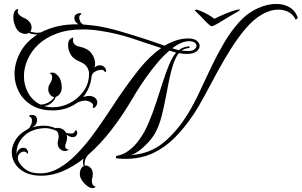

<svg xmlns="http://www.w3.org/2000/svg" viewBox="-20 -801 1539 979"><path d="M1193 -752Q1205 -754 1203 -749Q1203 -748 1188.5 -739.5Q1174 -731 1156.5 -721Q1139 -711 1130 -705Q1108 -691 1089.5 -680.5Q1071 -670 1064 -668Q1060 -667 1056 -668Q1052 -670 1040 -680.5Q1028 -691 1016 -705Q1011 -711 1000.5 -721Q990 -731 981.5 -739.5Q973 -748 973 -749Q975 -752 981 -752Q986 -752 1003 -745Q1020 -738 1040 -727Q1060 -716 1073 -705Q1092 -715 1116.5 -725.5Q1141 -736 1162.5 -743.5Q1184 -751 1193 -752ZM452 158Q434 158 414.5 138.5Q395 119 389 101Q388 96 387.5 92.5Q387 89 387 85Q387 71 392.5 60.5Q398 50 407 46Q403 37 403 26Q403 22 403.5 18.5Q404 15 405 11Q407 7 407 7Q357 47 302 71Q247 95 190 95Q140 95 106.5 77.5Q73 60 56.5 33Q40 6 40 -24Q40 -46 49 -67Q67 -112 114 -138H113Q127 -144 132.5 -153.5Q138 -163 141 -171Q142 -175 142.5 -178.5Q143 -182 143 -186Q143 -202 133 -205Q129 -206 129 -209Q129 -215 143 -215Q156 -215 162.5 -207.5Q169 -200 169 -189Q169 -177 162 -166Q161 -163 156 -159.5Q151 -156 145 -151Q172 -160 204 -160Q237 -160 263 -147Q266 -148 269 -148.5Q272 -149 276 -149Q287 -149 298 -143Q309 -137 316 -125Q324 -120 340 -120Q358 -120 361 -130Q363 -136 367 -136.5Q371 -137 372 -133Q374 -127 374 -124Q374 -117 369 -109.5Q364 -102 349 -102Q342 -102 333.5 -106Q325 -110 320 -114Q322 -106 322 -100Q322 -85 314 -64Q313 -62 312.5 -60Q312 -58 312 -56Q312 -49 317 -43.5Q322 -38 332 -39Q323 -31 311 -31Q297 -31 285.5 -42Q274 -53 274 -72Q274 -79 277 -88Q278 -93 278.5 -97Q279 -101 279 -105Q279 -114 276 -122.5Q273 -131 265 -135Q263 -136 260.5 -137Q258 -138 256 -139Q254 -139 253 -140H252Q224 -150 197 -147Q136 -141 102 -107Q68 -73 65 -32Q64 -22 65 -13Q65 -20 68 -26Q73 -37 83 -43Q93 -49 103 -47Q114 -46 119 -36.5Q124 -27 123 -20.5Q122 -14 116 -22Q110 -28 102 -28Q91 -28 81 -19Q71 -10 71 5Q71 12 72 16Q84 44 111.5 63.5Q139 83 184 83Q233 83 279 57Q325 31 367.5 -12Q410 -55 448.5 -106.5Q487 -158 521 -209.5Q555 -261 584 -304Q634 -378 688 -446Q742 -514 802 -556Q733 -579 654 -605Q575 -631 496 -643Q471 -647 448 -649Q425 -651 403 -651Q325 -651 268 -629.5Q211 -608 174.5 -573Q138 -538 120 -496Q102 -454 102 -412Q102 -366 124 -326.5Q146 -287 186 -268Q197 -267 212 -272Q227 -277 239.5 -286.5Q252 -296 256 -306Q243 -308 234.5 -320Q226 -332 226 -345Q226 -359 231 -368Q236 -377 240 -384Q242 -389 244 -394.5Q246 -400 246 -406Q246 -413 243.5 -419Q241 -425 233 -427Q238 -431 245 -431Q256 -431 264.5 -424.5Q273 -418 277 -413Q287 -401 291 -384.5Q295 -368 295 -355Q295 -336 285.5 -323Q276 -310 264 -307Q258 -289 241 -275Q224 -261 204 -261Q215 -257 226.5 -255.5Q238 -254 249 -254Q294 -254 336.5 -276Q379 -298 406.5 -336.5Q434 -375 434 -425V-427Q434 -442 424 -459Q414 -476 382 -489Q353 -501 340 -524Q327 -547 327 -571Q327 -594 338.5 -602.5Q350 -611 354 -608Q353 -605 352.5 -602.5Q352 -600 352 -597Q352 -570 386 -563Q426 -555 445.5 -530Q465 -505 465 -477Q465 -467 462 -456Q473 -468 489 -468Q503 -468 511.5 -459.5Q520 -451 521 -441Q521 -434 517 -434Q515 -434 510 -440Q508 -445 495 -445Q482 -445 466 -436.5Q450 -428 447 -412Q444 -380 432.5 -353.5Q421 -327 404 -306Q421 -312 433 -312Q452 -312 464 -302.5Q476 -293 476 -279Q476 -269 469 -259Q463 -251 458 -251Q451 -251 454 -259Q458 -270 443.5 -279Q429 -288 413 -288Q406 -288 396 -285.5Q386 -283 375 -278Q320 -238 249 -238Q185 -238 141.5 -264.5Q98 -291 76 -333.5Q54 -376 54 -424Q54 -479 83 -533.5Q112 -588 171 -625Q146 -625 127 -633Q119 -628 109 -628Q98 -628 86 -634Q74 -640 65 -653Q58 -664 53 -680.5Q48 -697 48 -713Q48 -738 59 -749Q64 -754 68 -754.5Q72 -755 74 -754Q70 -749 70 -743Q70 -733 78.5 -725Q87 -717 95 -713Q103 -710 111.5 -705.5Q120 -701 130 -690Q141 -677 141 -661Q141 -648 134 -640Q141 -638 150.5 -636Q160 -634 170 -634Q175 -634 180 -634.5Q185 -635 189 -636Q227 -656 274.5 -667Q322 -678 380 -677Q359 -690 359 -709Q359 -723 369 -728.5Q379 -734 387 -734Q393 -734 395 -731.5Q397 -729 390 -725Q384 -722 384 -711Q384 -703 389 -691Q391 -687 395 -683Q399 -679 404 -676Q421 -675 437.5 -673Q454 -671 471 -669Q524 -661 586.5 -643Q649 -625 710.5 -605Q772 -585 819 -568Q848 -585 878.5 -595Q909 -605 941 -605Q969 -605 983.5 -593Q998 -581 998 -567Q998 -551 981.5 -538.5Q965 -526 931 -526Q923 -526 913 -527Q903 -528 892 -530Q875 -509 863 -472.5Q851 -436 842 -391Q833 -346 824 -298.5Q815 -251 803.5 -206.5Q792 -162 774 -128Q760 -101 736 -75Q712 -49 687 -31Q662 -13 645 -10Q744 -16 814.5 -74.5Q885 -133 940 -224Q969 -271 997 -331.5Q1025 -392 1056 -457Q1087 -522 1122.5 -582.5Q1158 -643 1201 -690Q1244 -737 1297 -760Q1344 -781 1389 -781Q1426 -781 1455.5 -764.5Q1485 -748 1499 -710L1488 -700Q1476 -726 1452.5 -739Q1429 -752 1399 -752Q1359 -752 1317 -728Q1273 -703 1233 -656Q1193 -609 1156 -550Q1119 -491 1085.5 -429Q1052 -367 1021.5 -310Q991 -253 963 -212Q922 -151 872.5 -100.5Q823 -50 761 -20.5Q699 9 619 9Q609 9 599.5 8.5Q590 8 579 7Q571 7 571 0Q571 -7 578 -7Q608 -12 637 -33.5Q666 -55 689 -87Q717 -125 738 -175Q759 -225 776.5 -278.5Q794 -332 810 -382Q826 -432 842.5 -471.5Q859 -511 878 -533L873 -534L844 -543Q812 -516 781 -479Q750 -442 723 -403.5Q696 -365 675 -331Q654 -297 642 -276Q602 -209 548 -138.5Q494 -68 430 -12Q426 -8 422 -1.5Q418 5 415 11Q414 16 412.5 22Q411 28 411 33Q411 38 413 44Q427 41 438 51Q449 61 452 74Q453 78 453 81.5Q453 85 453 88Q453 95 452 101Q451 107 449 112Q448 115 448 121Q448 131 453 140.5Q458 150 468 150Q467 151 464 154.5Q461 158 452 158ZM945 -541Q962 -542 972 -550Q982 -558 982 -568Q982 -577 972.5 -584Q963 -591 941 -591Q921 -590 900 -580.5Q879 -571 858 -555Q868 -552 876 -549.5Q884 -547 891 -545Q905 -556 919.5 -560Q934 -564 945 -565L947 -557Q939 -556 928 -553.5Q917 -551 906 -543Q914 -542 924 -541.5Q934 -541 945 -541Z"/></svg>

Font: Fleur De Leah
Style: Regular
Weight: 400
Designer: Robert E. Leuschke
Foundry: Robert E. Leuschke
Version: Version 1.010; ttfautohint (v1.8.3)